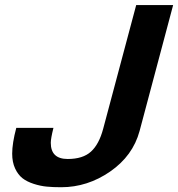

<svg xmlns="http://www.w3.org/2000/svg" viewBox="-20 -744 721 777"><path d="M680.7 -723.6H531.2L397.5 -222.7C386.4 -181 370 -150.2 348.1 -130.4C326.3 -110.5 294.9 -100.6 253.9 -100.6C208.3 -100.6 185.5 -122.4 185.5 -166C185.5 -177.7 189.1 -197.9 196.3 -226.6H45.9C34.8 -184.9 29.3 -150.1 29.3 -122.1C29.3 -99.3 33.2 -79.4 41 -62.5C48.8 -45.6 58.8 -32.4 70.8 -22.9C82.8 -13.5 98 -5.9 116.2 0C134.4 5.9 152 9.6 168.9 11.2C185.9 12.9 205.4 13.7 227.5 13.7C298.5 13.7 364.6 -7.5 425.8 -49.8C487 -92.1 526.7 -146.8 544.9 -213.9Z"/></svg>

Font: FreeUniversal
Style: BoldItalic
Weight: 700
Italic angle: -11°
Version: Version 1.001